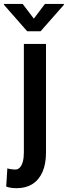

<svg xmlns="http://www.w3.org/2000/svg" viewBox="-49 -754 348 987"><path d="M73.7 -528.3H187.5V29.3Q187.5 88.9 169.4 129.9Q151.4 170.9 117.7 192.1Q84 213.4 37.1 213.4Q22.5 213.4 9.5 211.7Q-3.4 210 -17.1 205.1L-11.2 111.3Q-3.4 114.3 8.8 116Q21 117.7 28.8 117.7Q43 117.7 53 107.2Q63 96.7 68.4 76.9Q73.7 57.1 73.7 29.3ZM67.4 -733.9 125 -658.2 182.1 -733.9H279.3V-729L159.7 -593.3H90.8L-28.8 -729.5V-733.9Z"/></svg>

Font: Roboto Condensed Medium
Style: Regular
Weight: 500
Designer: Christian Robertson
Foundry: Google
Version: Version 3.0